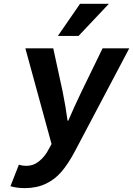

<svg xmlns="http://www.w3.org/2000/svg" viewBox="-20 -761 692 998"><path d="M280.8 -574.2 396 -741.2H545.9L388.2 -574.2ZM108.9 216.8Q67.4 216.8 34.2 207L78.1 95.2Q96.7 101.1 116.2 101.1Q153.8 101.1 181.9 78.1Q210 55.2 225.1 28.8L248 -12.2L111.8 -509.8H256.8L305.2 -287.1Q321.8 -205.6 331.1 -133.8H335Q362.3 -198.7 404.8 -287.1L513.2 -509.8H651.9L370.1 23.9Q335 90.3 300 131.1Q265.1 171.9 217.8 194.3Q170.4 216.8 108.9 216.8Z"/></svg>

Font: Office Code Pro D Bold Italic
Style: Regular
Weight: 700
Italic angle: -9°
Designer: Nathan Rutzky & Paul D. Hunt
Foundry: Adobe Systems Incorporated
Version: Version 1.004;PS 001.004;hotconv 1.0.70;makeotf.lib2.5.58329